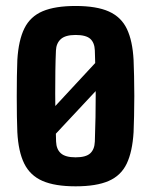

<svg xmlns="http://www.w3.org/2000/svg" viewBox="-20 -630 518 659"><path d="M77 -166 384.5 -497.5 430.5 -448 81 -74ZM239.5 9.5Q168.5 9.5 126 -9Q83.5 -27.5 63.2 -68.5Q43 -109.5 39.5 -176.5Q38.5 -198.5 38 -230.8Q37.5 -263 37.5 -299.2Q37.5 -335.5 38 -368.5Q38.5 -401.5 39.5 -424Q43.5 -492 63.8 -532.8Q84 -573.5 126.5 -591.5Q169 -609.5 239.5 -609.5Q311.5 -609.5 353.8 -590.5Q396 -571.5 415.5 -530.8Q435 -490 438.5 -424Q439.5 -401.5 440.2 -368.8Q441 -336 441 -300.5Q441 -265 440.2 -232.2Q439.5 -199.5 438.5 -176.5Q434.5 -109.5 415 -68.5Q395.5 -27.5 353.2 -9Q311 9.5 239.5 9.5ZM239.5 -90Q275 -90 289.8 -103.8Q304.5 -117.5 305.5 -144Q307 -188.5 307.8 -227.5Q308.5 -266.5 308.5 -303.2Q308.5 -340 307.8 -377.5Q307 -415 305.5 -457Q304.5 -483.5 289.8 -496.8Q275 -510 239.5 -510Q204.5 -510 188.8 -495.8Q173 -481.5 172 -456.5Q170.5 -423.5 170 -386Q169.5 -348.5 169.5 -308.2Q169.5 -268 170.2 -226.8Q171 -185.5 172.5 -144Q173.5 -117.5 189 -103.8Q204.5 -90 239.5 -90Z"/></svg>

Font: Big Shoulders Text Thin ExtraBold
Style: Regular
Weight: 800
Version: Version 2.002